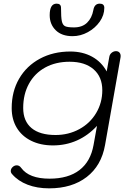

<svg xmlns="http://www.w3.org/2000/svg" viewBox="-20 -780 717 1051"><path d="M47 174Q39 166 39 156Q39 144 49 134.5Q59 125 72 125Q86 125 96 139Q139 198 251 198Q354 198 415 151Q476 104 492 14L511 -91Q462 -38 401 -11Q340 16 270 16Q202 16 150.5 -9.5Q99 -35 71.5 -81Q44 -127 44 -188Q44 -279 84.5 -349Q125 -419 198 -458.5Q271 -498 365 -498Q432 -498 483.5 -470Q535 -442 564 -389L578 -467Q580 -482 591 -491Q602 -500 615 -500Q628 -500 635 -491Q642 -482 640 -467L555 14Q535 127 454.5 189Q374 251 249 251Q183 251 131 231Q79 211 47 174ZM540 -286Q540 -359 492.5 -400.5Q445 -442 361 -442Q285 -442 227.5 -410.5Q170 -379 138.5 -321.5Q107 -264 107 -189Q107 -117 152.5 -79Q198 -41 284 -41Q355 -41 414 -73Q473 -105 506.5 -161.5Q540 -218 540 -286ZM252 -697Q252 -760 290 -760Q314 -760 314 -737Q314 -685 318.5 -664Q323 -643 336.5 -636.5Q350 -630 385 -630Q430 -630 456.5 -655.5Q483 -681 491 -725Q497 -760 526 -760Q551 -760 551 -737Q551 -697 526 -661.5Q501 -626 461 -604Q421 -582 377 -582Q318 -582 285 -614.5Q252 -647 252 -697Z"/></svg>

Font: Kodchasan Light
Style: Italic
Weight: 300
Italic angle: -10°
Version: Version 1.000; ttfautohint (v1.6)